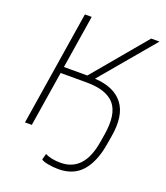

<svg xmlns="http://www.w3.org/2000/svg" viewBox="-159 -813 959 1110"><g transform="rotate(20 320.5 -258.5)"><path d="M331 188Q298 188 266.5 182Q235 176 225 167L235 130Q273 149 330 149Q475 149 506 -42L514 -90Q536 -222 486.5 -280.5Q437 -339 314 -339H154L100 0H58L170 -705H212L160 -378H304L578 -705H629L352 -376Q472 -369 525.5 -299.5Q579 -230 556 -96L547 -43Q528 70 475.5 129Q423 188 331 188Z"/></g></svg>

Font: Nunito Sans ExtraLight
Style: Italic
Weight: 200
Italic angle: -9°
Designer: Vernon Adams
Foundry: Vernon Adams
Version: Version 3.006; ttfautohint (v1.8.3)